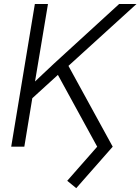

<svg xmlns="http://www.w3.org/2000/svg" viewBox="-20 -748 716 979"><path d="M121.6 -226.1 132.8 -308.1Q164.6 -338.4 194.8 -366.9Q225.1 -395.5 255.9 -424.3Q286.6 -453.1 318.8 -481.9L587.4 -727.5H675.8L314.5 -398.9L309.1 -397ZM37.1 0 157.7 -727.5H224.6L182.1 -473.1L154.8 -310.1L149.4 -275.9L104 0ZM368.7 211.4 322.8 173.8 475.6 0 266.1 -382.8 316.9 -434.1 554.7 0Z"/></svg>

Font: Inter 28pt Light
Style: Italic
Weight: 300
Italic angle: -9.3988°
Designer: Rasmus Andersson
Foundry: rsms
Version: Version 4.001;git-66647c0bb